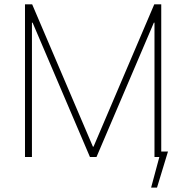

<svg xmlns="http://www.w3.org/2000/svg" viewBox="-20 -727 863 889"><path d="M128.9 -707 410.2 -47.9H413.1L694.3 -707H726.6V-25.4H757.8L707 141.6H679.7L717.8 0H695.3V-622.1H692.4L426.8 0H396.5L130.9 -622.1H127.9V0H95.7V-707Z"/></svg>

Font: Pretendard Std Thin
Style: Regular
Weight: 100
Designer: Base glyphs from Inter by Rasmus Andersson; Hangeul glyphs from Noto Sans CJK(Source Han Sans) by Jang Soo-young and Kan
Foundry: Kil Hyung-jin
Version: Version 1.309